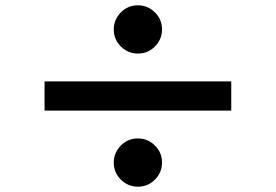

<svg xmlns="http://www.w3.org/2000/svg" viewBox="-20 -742 1040 724"><path d="M500 -722Q537 -722 564 -695.5Q591 -669 591 -631Q591 -594 564.5 -567Q538 -540 500 -540Q463 -540 436 -566.5Q409 -593 409 -631Q409 -668 435.5 -695Q462 -722 500 -722ZM852 -435V-325H148V-435ZM500 -220Q537 -220 564 -193.5Q591 -167 591 -129Q591 -92 564.5 -65Q538 -38 500 -38Q463 -38 436 -64.5Q409 -91 409 -129Q409 -166 435.5 -193Q462 -220 500 -220Z"/></svg>

Font: Noto Sans JP Thin ExtraBold
Style: Regular
Weight: 800
Version: Version 2.004-H2;hotconv 1.0.118;makeotfexe 2.5.65603